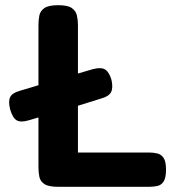

<svg xmlns="http://www.w3.org/2000/svg" viewBox="-20 -710 684 739"><path d="M204 9Q167 9 151 -1.5Q135 -12 131.5 -29.5Q128 -47 128 -67V-258L91 -247Q61 -238 45 -246.5Q29 -255 19 -289Q11 -321 19.5 -337Q28 -353 58 -361L128 -382V-614Q128 -633 131.5 -650.5Q135 -668 151 -679Q167 -690 204 -690Q241 -690 256.5 -679Q272 -668 276 -650.5Q280 -633 280 -614V-427L338 -444Q369 -452 384.5 -442.5Q400 -433 409 -403Q416 -372 407.5 -355.5Q399 -339 370 -331L280 -303V-123H554Q570 -123 585 -119.5Q600 -116 609.5 -102.5Q619 -89 619 -57Q619 -25 609.5 -11Q600 3 585 6Q570 9 554 9Z"/></svg>

Font: Fredoka SemiBold
Style: Regular
Weight: 600
Designer: Ben Nathan
Foundry: Milena B. Brandão, Ben Nathan
Version: Version 2.001